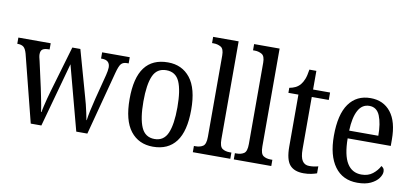

<svg xmlns="http://www.w3.org/2000/svg" viewBox="-71 -998 2685 1246"><g transform="rotate(10 1272.0 -375.0)"><path d="M65 -442Q56 -474 42 -484.5Q28 -495 3 -495H1V-536H214V-495H207Q181 -495 168 -486Q155 -477 155 -453Q155 -444 157.5 -432.5Q160 -421 163 -410L201 -239Q206 -215 212 -185.5Q218 -156 223 -129Q228 -102 230 -86H233Q235 -102 241 -127Q247 -152 254 -179.5Q261 -207 268 -230L357 -533H410L493 -237Q500 -215 507 -186Q514 -157 520 -129.5Q526 -102 529 -85H531Q534 -110 542 -148Q550 -186 562 -233L604 -396Q607 -408 609.5 -422.5Q612 -437 612 -446Q612 -495 559 -495H553V-536H735V-495H723Q699 -495 686 -481Q673 -467 660 -417L550 0H477L364 -424L247 0H177Z M983 10Q889 10 835 -59Q781 -128 781 -269Q781 -409 832.5 -477.5Q884 -546 986 -546Q1079 -546 1133 -477.5Q1187 -409 1187 -269Q1187 -128 1135 -59Q1083 10 983 10ZM985 -41Q1046 -41 1071 -99Q1096 -157 1096 -269Q1096 -381 1071 -437.5Q1046 -494 984 -494Q922 -494 897 -437.5Q872 -381 872 -269Q872 -157 897.5 -99Q923 -41 985 -41Z M1245 0V-41H1256Q1286 -41 1305 -54Q1324 -67 1324 -115V-651Q1324 -695 1303 -707Q1282 -719 1256 -719H1245V-760H1413V-115Q1413 -67 1432 -54Q1451 -41 1481 -41H1492V0Z M1515 0V-41H1526Q1556 -41 1575 -54Q1594 -67 1594 -115V-651Q1594 -695 1573 -707Q1552 -719 1526 -719H1515V-760H1683V-115Q1683 -67 1702 -54Q1721 -41 1751 -41H1762V0Z M1976 10Q1914 10 1884.5 -24.5Q1855 -59 1855 -145V-487H1789V-520Q1811 -524 1828.5 -532.5Q1846 -541 1860 -557Q1873 -573 1882 -595.5Q1891 -618 1897 -659H1943V-536H2055V-487H1943V-143Q1943 -90 1958.5 -66.5Q1974 -43 2004 -43Q2021 -43 2035 -45Q2049 -47 2063 -51V-5Q2050 0 2027 5Q2004 10 1976 10Z M2330 10Q2233 10 2180.5 -62Q2128 -134 2128 -264Q2128 -405 2178.5 -475.5Q2229 -546 2321 -546Q2406 -546 2454.5 -484.5Q2503 -423 2503 -305V-263H2219Q2220 -152 2252.5 -99.5Q2285 -47 2347 -47Q2391 -47 2420.5 -70Q2450 -93 2466 -124Q2474 -120 2480 -112Q2486 -104 2486 -90Q2486 -70 2469 -46.5Q2452 -23 2417.5 -6.5Q2383 10 2330 10ZM2412 -314Q2412 -395 2391.5 -445Q2371 -495 2322 -495Q2274 -495 2248.5 -448Q2223 -401 2220 -314Z"/></g></svg>

Font: Noto Serif Thai Condensed
Style: Regular
Weight: 400
Width: 3
Designer: Monotype Design Team
Foundry: Monotype Imaging Inc.
Version: Version 2.002; ttfautohint (v1.8.4.7-5d5b)